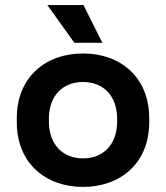

<svg xmlns="http://www.w3.org/2000/svg" viewBox="-20 -720 652 754"><path d="M306 14C454 14 566 -80 566 -240V-256C566 -416 454 -510 306 -510C158 -510 46 -416 46 -256V-240C46 -80 158 14 306 14ZM166 -700 272 -552H382L308 -700ZM172 -243V-253C172 -346 228 -398 306 -398C384 -398 440 -346 440 -253V-243C440 -150 383 -98 306 -98C229 -98 172 -150 172 -243Z"/></svg>

Font: Meta Space
Style: Bold
Weight: 700
Designer: Meta Pool / Florian Karsten
Foundry: Meta Pool / Florian Karsten
Version: Version 2.000;Glyphs 3.1.1 (3137)